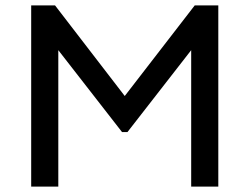

<svg xmlns="http://www.w3.org/2000/svg" viewBox="-20 -688 920 708"><path d="M785 -668V0H685V-503L450 -201H430L195 -503V0H95V-668H183L440 -334L698 -668Z"/></svg>

Font: Madhuban
Style: Regular
Weight: 400
Designer: jaikishan Patel
Foundry: MagicType
Version: Version 1.000